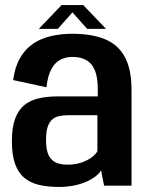

<svg xmlns="http://www.w3.org/2000/svg" viewBox="-20 -734 584 759"><path d="M213.5 5Q246.5 5 274.5 -1Q302.5 -7 323.8 -16.8Q345 -26.5 359.2 -38Q373.5 -49.5 379.5 -61L391.5 0H500V-377Q500 -460.5 473.2 -509.2Q446.5 -558 394.5 -579.2Q342.5 -600.5 265.5 -600.5Q220.5 -600.5 181 -591.2Q141.5 -582 110.8 -561.2Q80 -540.5 59.5 -505Q39 -469.5 32 -417.5L163.5 -389Q169 -435 183.2 -461Q197.5 -487 218.8 -498Q240 -509 266 -509Q298 -509 320.2 -497Q342.5 -485 354.5 -457.2Q366.5 -429.5 366.5 -381.5V-353H208.5Q164 -353 130 -344.5Q96 -336 73.2 -316Q50.5 -296 38.8 -262Q27 -228 27 -176Q27 -122 39.5 -86.5Q52 -51 76.2 -31Q100.5 -11 134.8 -3Q169 5 213.5 5ZM245.5 -83Q227.5 -83 212.2 -87.2Q197 -91.5 185.5 -102Q174 -112.5 168 -131.5Q162 -150.5 162 -181.5Q162 -212.5 168.2 -231.8Q174.5 -251 185.8 -261Q197 -271 212.8 -274.8Q228.5 -278.5 247.5 -278.5H365V-136Q357.5 -123 340.8 -110.8Q324 -98.5 299.8 -90.8Q275.5 -83 245.5 -83ZM133.5 -620H208.5L266.5 -685L324.5 -620H399L309 -714H223.5Z"/></svg>

Font: Anybody SemiCondensed SemiBold
Style: Regular
Weight: 600
Width: 4
Version: Version 1.113;gftools[0.9.25]